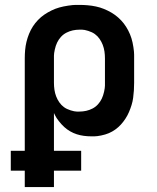

<svg xmlns="http://www.w3.org/2000/svg" viewBox="-20 -548 640 783"><path d="M81 215V148H24V67H81V-310Q81 -327 82.5 -344Q84 -361 88 -377.5Q92 -394 98.5 -410Q105 -426 114 -440Q123 -454 135 -466.5Q147 -479 161 -488.5Q175 -498 190.5 -505.5Q206 -513 222 -517.5Q238 -522 258 -525Q278 -528 289 -528H304Q321 -528 338 -526.5Q355 -525 371.5 -521.5Q388 -518 404 -511.5Q420 -505 434.5 -496.5Q449 -488 462 -476.5Q475 -465 485 -452Q495 -439 503 -423.5Q511 -408 516 -392Q521 -376 524 -356Q527 -336 527 -325V-210Q527 -195 526 -179.5Q525 -164 523 -149Q521 -134 516.5 -119.5Q512 -105 506 -91Q500 -77 491.5 -64Q483 -51 473 -40Q463 -29 450.5 -20Q438 -11 424 -5Q410 1 392.5 4.5Q375 8 365 8H352Q337 8 322 6Q307 4 293 -0.5Q279 -5 266 -12.5Q253 -20 242 -30Q231 -40 220 -54Q209 -68 205 -77L200 -87V67H311V148H200V215ZM293 -93H304Q318 -93 331.5 -96Q345 -99 357.5 -105.5Q370 -112 379.5 -122.5Q389 -133 395 -145.5Q401 -158 404.5 -174Q408 -190 408 -199V-310Q408 -324 406 -338Q404 -352 399 -365Q394 -378 386 -389.5Q378 -401 367 -409Q356 -417 340 -422Q324 -427 315 -427H304Q290 -427 276.5 -424Q263 -421 250.5 -414.5Q238 -408 228.5 -397.5Q219 -387 213 -374.5Q207 -362 203.5 -346Q200 -330 200 -321V-210Q200 -196 202 -182Q204 -168 209 -155Q214 -142 222 -130.5Q230 -119 241 -111Q252 -103 268 -98Q284 -93 293 -93Z"/></svg>

Font: R Plex Mono
Style: Bold
Weight: 700
Monospace: yes
Designer: Belleve Invis
Foundry: Belleve Invis
Version: Version 31.8.0